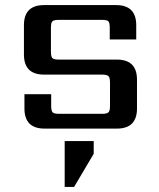

<svg xmlns="http://www.w3.org/2000/svg" viewBox="-20 -505 623 754"><path d="M412 -89V-181Q412 -200 406 -206Q400 -212 381 -212H153Q74 -212 74 -291V-406Q74 -485 153 -485H436Q515 -485 515 -406V-350H411V-396Q411 -416 405.5 -421.5Q400 -427 380 -427H211Q192 -427 186 -421.5Q180 -416 180 -396V-302Q180 -282 186 -276.5Q192 -271 211 -271H439Q518 -271 518 -192V-79Q518 0 439 0H155Q76 0 76 -79V-135H181V-89Q181 -70 186.5 -64Q192 -58 212 -58H381Q400 -58 406 -64Q412 -70 412 -89ZM234 229V49H348V99L271 229Z"/></svg>

Font: Sarpanch Medium
Style: Regular
Weight: 500
Designer: Manushi Parikh (Devanagari and Latin), Jyotish Sonowal (Devanagari)
Foundry: Indian Type Foundry
Version: Version 2.004;PS 1.0;hotconv 1.0.78;makeotf.lib2.5.61930; tt